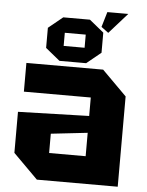

<svg xmlns="http://www.w3.org/2000/svg" viewBox="-57 -886 714 932"><g transform="rotate(5 300.0 -420.0)"><path d="M38 -120V-320L384 -330V-420H58V-560H432L552 -440V0H158ZM206 -228V-134H384V-248ZM147 -641V-739L217 -796H347L417 -739V-641L347 -584H217ZM231 -658H333V-722H231ZM441 -740 406 -766 428 -840H530Z"/></g></svg>

Font: Tektur
Style: Bold
Weight: 700
Designer: Adam Jagosz
Foundry: Adam Jagosz
Version: Version 1.005;gftools[0.9.30]